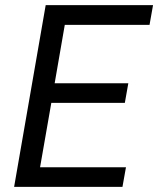

<svg xmlns="http://www.w3.org/2000/svg" viewBox="-20 -731 627 751"><path d="M468.3 -328.6H180.7L136.7 -76.7H472.7L459 0H35.2L158.7 -710.9H578.6L564.9 -633.8H233.4L193.8 -405.3H481.9Z"/></svg>

Font: Roboto Mono
Style: Italic
Weight: 400
Designer: Google
Version: Version 2.000985; 2015; ttfautohint (v1.3)